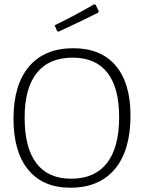

<svg xmlns="http://www.w3.org/2000/svg" viewBox="-20 -870 671 896"><path d="M419 -850 426 -848 441 -818 438 -811Q386 -784 253 -722L246 -726L235 -752Q336 -801 419 -850ZM322 -645Q451 -645 520 -563.5Q589 -482 589 -331Q589 -168 516 -81Q443 6 308 6Q181 6 112 -77.5Q43 -161 43 -316Q43 -474 115.5 -559.5Q188 -645 322 -645ZM319 -601Q209 -601 152 -530Q95 -459 95 -321Q95 -180 150 -108Q205 -36 312 -36Q422 -36 479 -109Q536 -182 536 -323Q536 -461 481 -531Q426 -601 319 -601Z"/></svg>

Font: Alegreya Sans Light
Style: Regular
Weight: 300
Designer: Juan Pablo del Peral
Foundry: Huerta Tipografica
Version: Version 2.007